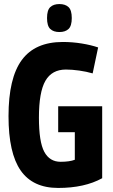

<svg xmlns="http://www.w3.org/2000/svg" viewBox="-20 -917 556 947"><path d="M22 -344Q22 -532 87.5 -621Q153 -710 290 -710Q337 -710 383 -702.5Q429 -695 464 -683L437 -555Q406 -564 370.5 -569Q335 -574 305 -574Q236 -574 204 -518.5Q172 -463 172 -337Q172 -217 198.5 -168Q225 -119 279 -119Q323 -119 349 -129V-265H267V-393H484V-38Q397 10 267 10Q142 10 82 -76Q22 -162 22 -344ZM273 -759Q244 -759 228 -774Q212 -789 212 -828Q212 -867 228 -882Q244 -897 273 -897Q302 -897 318 -882Q334 -867 334 -828Q334 -789 318 -774Q302 -759 273 -759Z"/></svg>

Font: Georama SemiCondensed
Style: Bold
Weight: 700
Width: 4
Designer: Jean-Baptiste Levee
Foundry: Production Type
Version: Version 1.000